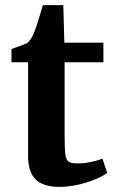

<svg xmlns="http://www.w3.org/2000/svg" viewBox="-20 -723 448 752"><path d="M90 -112V-479H25V-531Q33 -534 54 -541.5Q75 -549 86 -554Q103 -567 115 -599Q124 -620 148 -703H228L232 -556H385V-479H233V-198Q233 -142 236 -119Q239 -96 249 -89.5Q259 -83 284 -83Q309 -83 336 -88.5Q363 -94 381 -102L400 -46Q372 -25 318 -8Q264 9 213 9Q150 9 120 -20Q90 -49 90 -112Z"/></svg>

Font: Koeln Type Serif
Style: Bold
Weight: 700
Designer: Eben Sorkin
Foundry: Eben Sorkin
Version: Version 2.002